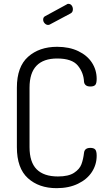

<svg xmlns="http://www.w3.org/2000/svg" viewBox="-20 -975 563 1001"><path d="M230.6 -845Q221 -845 213 -853.4Q205 -861.9 205 -872.7Q205 -886 216 -891L328 -952Q331 -955 336 -955Q347.4 -955 353.7 -946.4Q360 -937.9 360 -926.9Q360 -911 348 -905L241.3 -848.1Q237 -845 230.6 -845ZM278 -670Q206.9 -670 170.5 -632.5Q134 -594.9 134 -518V-208Q134 -129.6 171.2 -92.3Q208.5 -55 282 -55Q337.1 -55 366 -74Q395 -93 404.5 -118.5Q414 -144 418 -178Q420.8 -204 451 -204Q468.8 -204 476.4 -195.6Q484 -187.1 484 -163Q484 -117 459.2 -78.6Q434.3 -40.1 386.7 -17.1Q339.1 6 275 6Q183 6 125.5 -46Q68 -97.9 68 -208V-518Q68 -627 126.5 -679Q185 -731 277.8 -731Q341 -731 388 -708.5Q435 -686 459.5 -648Q484 -610 484 -564Q484 -540 476.5 -532Q469 -524 451 -524Q435 -524 427 -531Q419 -538 418 -549Q416 -596 385.8 -633Q355.5 -670 278 -670Z"/></svg>

Font: Dosis
Style: Regular
Weight: 400
Designer: Edgar Tolentino, Pablo Impallari, Igino Marini
Foundry: Edgar Tolentino, Pablo Impallari, Igino Marini
Version: Version 1.007;Glyphs 3.1.1 (3134)